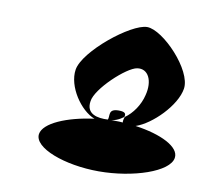

<svg xmlns="http://www.w3.org/2000/svg" viewBox="-62 -764 699 639"><g transform="rotate(10 287.0 -444.5)"><path d="M93 -282C86 -234 195 -194 310 -194C426 -194 545 -234 552 -282C558 -320 492 -352 405 -364C459 -382 533 -456 542 -514C552 -578 440 -695 386 -695C332 -695 186 -578 176 -514C167 -456 218 -382 266 -364C175 -352 99 -320 93 -282ZM243 -419C248 -462 342 -549 377 -554C414 -560 433 -521 420 -471C412 -437 390 -405 364 -387C362 -381 360 -373 361 -368C353 -369 345 -369 337 -369C328 -369 318 -369 310 -368L311 -369C275 -367 236 -375 243 -419ZM310 -368C330 -368 347 -375 363 -387C366 -397 365 -405 341 -405C303 -405 317 -381 310 -368Z"/></g></svg>

Font: Ampere
Style: SCCndIta
Weight: 400
Version: Version 1